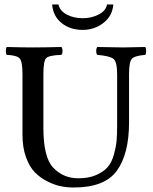

<svg xmlns="http://www.w3.org/2000/svg" viewBox="-20 -824 680 854"><path d="M173 -493V-256Q173 -125 216 -79Q261 -31 328 -31Q375 -31 408 -45.5Q441 -60 459 -81Q477 -102 486.5 -136Q496 -170 498.5 -197.5Q501 -225 501 -263V-493Q501 -548 485.5 -561.5Q470 -575 413 -580Q408 -584 408 -597Q408 -610 413 -615Q501 -613 528 -613Q554 -613 626 -615Q630 -610 630 -597Q630 -584 626 -580Q579 -576 566.5 -562.5Q554 -549 554 -493V-280Q554 -140 500 -65Q446 10 308 10Q279 10 251 4.5Q223 -1 191 -17Q159 -33 135 -57.5Q111 -82 95.5 -125Q80 -168 80 -224V-493Q80 -550 67.5 -564Q55 -578 10 -580Q6 -584 6 -597Q6 -610 10 -615Q83 -613 124 -613Q173 -613 253 -615Q258 -610 258 -597Q258 -584 253 -580Q197 -578 185 -565Q173 -552 173 -493ZM484 -804Q480 -753 440 -722Q400 -691 348 -691Q292 -691 254 -721.5Q216 -752 212 -804H240Q246 -776 276.5 -759.5Q307 -743 348 -743Q387 -743 419 -759.5Q451 -776 456 -804Z"/></svg>

Font: Libertinus Mono
Style: Regular
Weight: 400
Designer: Philipp H. Poll
Foundry: Khaled Hosny
Version: Version 6.7